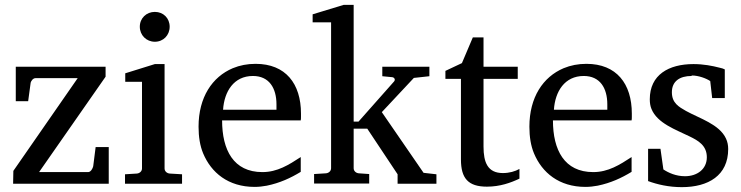

<svg xmlns="http://www.w3.org/2000/svg" viewBox="-20 -757 3054 791"><path d="M34 0H428V-151H374L364 -72C362 -63 354 -48 343 -48H141L415 -441V-482H45V-340H96L106 -414C107 -423 116 -435 126 -435H300L35 -53Z M495 0H730V-39L679 -42C668 -43 658 -51 658 -63V-493H618L496 -455V-420H565V-63C565 -51 555 -43 544 -42L495 -39ZM556 -647C556 -612 583 -585 618 -585C653 -585 679 -612 679 -647C679 -682 653 -708 618 -708C583 -708 556 -682 556 -647Z M895 -261H1219C1220 -266 1220 -271 1220 -276V-289C1220 -412 1157 -494 1033 -494C999 -494 968 -488 939 -476C854 -440 798 -356 798 -235C798 -193 804 -156 817 -125C850 -46 920 13 1029 13C1046 13 1063 11 1079 8C1133 -3 1178 -24 1219 -49V-110C1170 -78 1123 -48 1061 -48C942 -48 895 -139 895 -261ZM1119 -327V-305H899C904 -380 943 -444 1022 -444C1089 -444 1119 -394 1119 -327Z M1618 0H1778V-39L1725 -45L1553 -295L1685 -436L1749 -443V-482H1555V-443L1596 -439C1604 -438 1610 -430 1604 -422L1457 -256H1437V-737H1396L1268 -698V-665H1344V-64C1344 -52 1334 -44 1323 -43L1274 -40V-1H1501V-40L1458 -43C1447 -44 1437 -52 1437 -64V-227H1493L1618 -39Z M2052 -44C1989 -44 1972 -88 1972 -153V-432H2113V-482H1972V-603H1928L1883 -497L1815 -465V-432H1879V-100C1879 -22 1909 12 1986 12C2040 12 2084 -4 2120 -21V-61C2102 -51 2079 -44 2051 -44Z M2258 -261H2582C2583 -266 2583 -271 2583 -276V-289C2583 -412 2520 -494 2396 -494C2362 -494 2331 -488 2302 -476C2217 -440 2161 -356 2161 -235C2161 -193 2167 -156 2180 -125C2213 -46 2283 13 2392 13C2409 13 2426 11 2442 8C2496 -3 2541 -24 2582 -49V-110C2533 -78 2486 -48 2424 -48C2305 -48 2258 -139 2258 -261ZM2482 -327V-305H2262C2267 -380 2306 -444 2385 -444C2452 -444 2482 -394 2482 -327Z M2830 -446C2858 -446 2890 -434 2906 -423L2914 -353H2966V-471C2961 -474 2954 -476 2945 -478C2914 -486 2878 -493 2837 -493C2735 -493 2657 -449 2657 -348C2657 -333 2659 -320 2664 -308C2688 -249 2764 -223 2821 -195C2856 -178 2892 -158 2892 -109C2892 -60 2852 -31 2802 -31C2765 -31 2734 -45 2713 -59L2701 -144H2650V-11C2688 3 2735 14 2789 14C2898 14 2980 -34 2980 -143C2980 -159 2977 -173 2971 -186C2944 -245 2862 -269 2806 -300C2776 -317 2748 -333 2748 -377C2748 -422 2780 -444 2829 -444Z"/></svg>

Font: Veleka
Style: Regular
Weight: 400
Designer: Stefan Peev, Context Ltd, 2016; SIL International, 1997-2014.
Foundry: Stefan Peev, Context Ltd, 2016
Version: Version 1.000